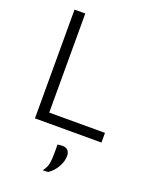

<svg xmlns="http://www.w3.org/2000/svg" viewBox="-179 -806 928 1183"><g transform="rotate(20 285.0 -214.5)"><path d="M98.5 0V-713H169V-63.5H534.5V0ZM253 284Q274 256.5 279.2 230.2Q284.5 204 284.5 163.5V103.5L318.5 101Q341.5 102 352.8 115.5Q364 129 364 149.5Q364 186 343 223Q322 260 287.5 283Z"/></g></svg>

Font: Heraclito Light
Style: Regular
Weight: 300
Designer: Kostas Bartsokas (font) & Cristiano Sobral (main changes)
Foundry: Kostas Bartsokas (font) & Cristiano Sobral (main changes)
Version: Version 1.00;July 8, 2020;FontCreator 13.0.0.2655 64-bit